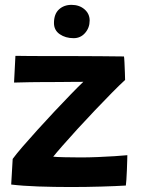

<svg xmlns="http://www.w3.org/2000/svg" viewBox="-20 -748 577 772"><path d="M486 -2Q446 0.5 386.8 2.2Q327.5 4 264.5 4Q198 4 134.2 1.8Q70.5 -0.5 25 -6L31 -109Q44 -127 70.5 -157.8Q97 -188.5 130.5 -225.5Q164 -262.5 199 -299.8Q234 -337 264.5 -368.5Q295 -400 315 -419Q304 -419 275.5 -418.8Q247 -418.5 213 -418.2Q179 -418 151.5 -418Q127 -418 101.5 -417.5Q76 -417 57.8 -416.5Q39.5 -416 36.5 -416L42 -523.5Q61.5 -523 100.8 -522.8Q140 -522.5 187.8 -522.5Q235.5 -522.5 280 -522.5Q329 -522.5 382.8 -522Q436.5 -521.5 478.5 -521Q479.5 -516.5 480.5 -496.5Q481.5 -476.5 482.2 -455.2Q483 -434 483 -426.5Q462 -407.5 430 -375Q398 -342.5 361.8 -304.5Q325.5 -266.5 291.5 -229.2Q257.5 -192 231.5 -162.2Q205.5 -132.5 194 -118Q206 -116.5 239.5 -115.8Q273 -115 303.5 -115Q337 -115 373 -116.5Q409 -118 440.5 -120Q472 -122 492 -124Q492 -119 491.5 -102Q491 -85 490.2 -64Q489.5 -43 488.2 -25.5Q487 -8 486 -2ZM267.5 -728.5Q299 -728.5 319.8 -710.5Q340.5 -692.5 340.5 -665.5Q340.5 -636.5 322.2 -615.5Q304 -594.5 276 -594.5Q243.5 -594.5 220.2 -610.5Q197 -626.5 197 -655.5Q197 -691.5 217 -710Q237 -728.5 267.5 -728.5Z"/></svg>

Font: Grandstander SemiBold
Style: Regular
Weight: 600
Designer: Tyler Finck
Foundry: Etcetera Type Co
Version: Version 1.200; ttfautohint (v1.8.3)